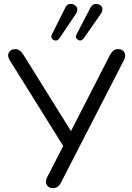

<svg xmlns="http://www.w3.org/2000/svg" viewBox="-20 -966 684 993"><path d="M502 -895 413 -768Q399 -750 382.5 -760.5Q366 -771 377 -790L447 -925Q462 -952 489 -944Q511 -936 510 -915Q509 -905 502 -895ZM373 -895 288 -769Q275 -750 257 -759.5Q239 -769 249 -789L317 -925Q330 -952 357 -944Q379 -937 380 -916Q380 -906 373 -895ZM254 7Q232 7 222 -9Q212 -25 224 -50L307 -211L30 -655Q16 -678 26 -695Q36 -712 59 -712Q83 -712 101 -683L347 -288L549 -682Q565 -712 590 -712Q613 -712 623 -696Q633 -680 621 -655L296 -23Q282 7 254 7Z"/></svg>

Font: Nunito
Style: Regular
Weight: 400
Designer: Vernon Adams
Foundry: Vernon Adams
Version: Version 3.602